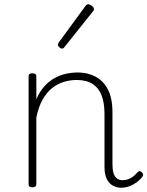

<svg xmlns="http://www.w3.org/2000/svg" viewBox="-20 -856 686 893"><path d="M544 17Q527 17 512.5 11Q498 5 487.5 -7Q477 -19 471.5 -37Q466 -55 466 -80V-326Q466 -376 453 -411Q440 -446 411.5 -465Q383 -484 336 -484Q306 -484 276.5 -475Q247 -466 222 -446Q197 -426 178 -392.5Q159 -359 149 -309V0Q149 8 144.5 11.5Q140 15 130 15Q121 15 117 11.5Q113 8 113 0V-500Q113 -508 117 -511.5Q121 -515 130 -515Q140 -515 144.5 -511.5Q149 -508 149 -500V-395Q166 -433 188.5 -457Q211 -481 237 -494.5Q263 -508 289.5 -513.5Q316 -519 341 -519Q387 -519 423.5 -500Q460 -481 481.5 -440.5Q503 -400 503 -334V-93Q503 -69 507.5 -52.5Q512 -36 522.5 -27Q533 -18 550 -18Q561 -18 572 -21Q583 -24 595 -32Q607 -40 618 -53Q623 -59 628 -60Q633 -61 639 -55Q644 -51 645.5 -46Q647 -41 643 -35Q632 -20 615.5 -8Q599 4 581 10.5Q563 17 544 17ZM268 -630Q263 -630 256 -636Q249 -642 249 -648Q249 -650 250.5 -652.5Q252 -655 253 -658L378 -829Q381 -833 384 -834.5Q387 -836 391 -836Q396 -836 402 -832.5Q408 -829 412.5 -824Q417 -819 417 -814Q417 -811 416 -809Q415 -807 413 -804L279 -636Q275 -630 268 -630Z"/></svg>

Font: Playwrite BR Thin
Style: Regular
Weight: 250
Version: Version 1.003